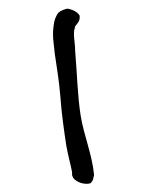

<svg xmlns="http://www.w3.org/2000/svg" viewBox="-142 -755 704 897"><g transform="rotate(20 209.5 -307.0)"><path d="M2 -583C6 -563 12 -544 22 -521L52 -460C82 -405 116 -344 144 -283C176 -211 216 -136 250 -74C273 -34 296 -3 314 27C317 31 319 37 321 42V44C325 48 328 59 351 64C377 70 404 62 416 52C420 44 423 35 420 23L419 13L418 9C379 -74 311 -147 266 -227C220 -309 179 -415 137 -505C125 -539 99 -576 99 -604V-606C97 -612 97 -611 99 -615L104 -631C109 -646 105 -658 100 -667C87 -678 63 -682 38 -678C28 -676 9 -655 9 -655L3 -646C-4 -626 -3 -603 2 -583Z"/></g></svg>

Font: Stray Cat
Style: ExBlkCn
Weight: 1000
Version: Version 1.0